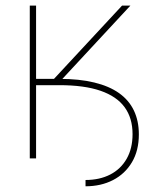

<svg xmlns="http://www.w3.org/2000/svg" viewBox="-20 -566 569 686"><path d="M97.2 -261.7V-284.2H191.9Q263.7 -284.2 316.9 -271.2Q370.1 -258.3 405.5 -233.2Q440.9 -208 458.5 -170.9Q476.1 -133.8 476.1 -85.9Q476.1 -27.8 451.4 13.7Q426.8 55.2 383.8 77.4Q340.8 99.6 285.6 99.6V77.1Q335.9 77.1 373.8 57.6Q411.6 38.1 432.6 1.2Q453.6 -35.6 453.6 -86.9Q453.6 -144 425.3 -182.9Q397 -221.7 339.1 -241.7Q281.2 -261.7 191.9 -261.7ZM86.4 0V-545.9H108.9V-284.2H172.9L416 -545.9H445.8L182.1 -261.7H108.9V0Z"/></svg>

Font: Inter 20pt Thin
Style: Regular
Weight: 250
Version: Version 4.001;git-66647c0bb